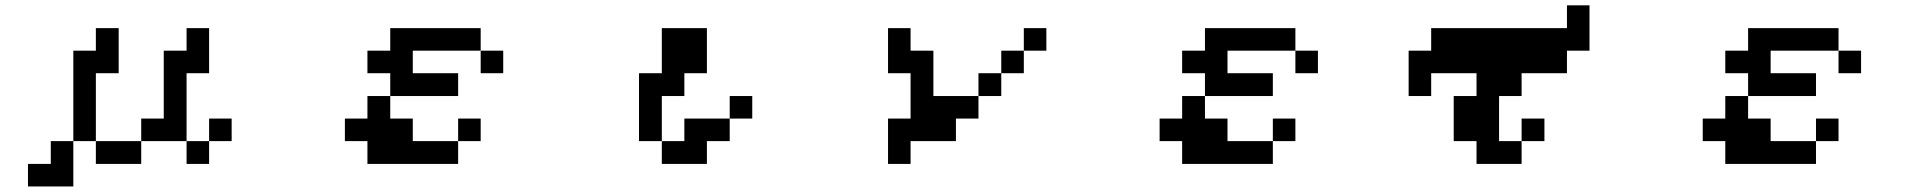

<svg xmlns="http://www.w3.org/2000/svg" viewBox="-20 -546 7040 707"><path d="M83 57.6H167V-26.4H250V-359.4H333V-442.4H417V-276.4H333V-26.4H500V-109.4H583V-359.4H667V-442.4H750V-276.4H667V-26.4H750V-109.4H833V-26.4H750V57.6H667V-26.4H500V57.6H333V-26.4H250V140.6H83Z M1333 -276.4V-359.4H1417V-442.4H1750V-359.4H1500V-276.4H1667V-192.4H1417V-276.4ZM1250 -26.4V-109.4H1333V-192.4H1417V-109.4H1500V-26.4H1667V57.6H1333V-26.4ZM1750 -359.4H1833V-276.4H1750ZM1667 -26.4V-109.4H1750V-26.4Z M2333 -26.4V-276.4H2417V-442.4H2583V-276.4H2500V-192.4H2417V-26.4H2500V-109.4H2667V-192.4H2750V-109.4H2667V-26.4H2583V57.6H2417V-26.4Z M3250 57.6V-109.4H3333V-276.4H3250V-442.4H3333V-359.4H3417V-192.4H3583V-276.4H3667V-359.4H3750V-442.4H3833V-359.4H3750V-276.4H3667V-192.4H3583V-109.4H3500V-26.4H3333V57.6Z M4333 -276.4V-359.4H4417V-442.4H4750V-359.4H4500V-276.4H4667V-192.4H4417V-276.4ZM4250 -26.4V-109.4H4333V-192.4H4417V-109.4H4500V-26.4H4667V57.6H4333V-26.4ZM4750 -359.4H4833V-276.4H4750ZM4667 -26.4V-109.4H4750V-26.4Z M5167 -192.4V-359.4H5250V-442.4H5750V-526.4H5833V-359.4H5750V-276.4H5583V-192.4H5500V-26.4H5583V-109.4H5667V-26.4H5583V57.6H5417V-26.4H5333V-192.4H5417V-276.4H5250V-192.4Z M6333 -276.4V-359.4H6417V-442.4H6750V-359.4H6500V-276.4H6667V-192.4H6417V-276.4ZM6250 -26.4V-109.4H6333V-192.4H6417V-109.4H6500V-26.4H6667V57.6H6333V-26.4ZM6750 -359.4H6833V-276.4H6750ZM6667 -26.4V-109.4H6750V-26.4Z"/></svg>

Font: KH Dot Dougenzaka 12
Style: Regular
Weight: 400
Designer: Original version for X68000 by Keitarou Hiraki (http://hp.vector.co.jp/authors/VA000874/) / TrueType conversion by Homem
Version: Version 1.00.20150527